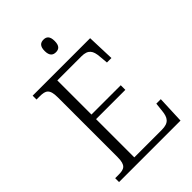

<svg xmlns="http://www.w3.org/2000/svg" viewBox="-258 -1012 1122 1122"><g transform="rotate(-45 303.0 -450.5)"><path d="M319 -797C343 -797 360 -809 360 -849C360 -889 343 -901 319 -901C295 -901 277 -889 277 -849C277 -809 295 -797 319 -797ZM43 0H551L558 -170H521L515 -115C510 -66 494 -39 436 -39H208V-355H450V-393H208V-675H407C463 -675 478 -648 482 -599L487 -544H524L518 -714H43V-682H70C117 -682 140 -672 140 -603V-109C140 -41 117 -32 70 -32H43Z"/></g></svg>

Font: Noto Serif Devanagari Light
Style: Regular
Weight: 300
Designer: Universal Thirst, Indian Type Foundry and the Monotype Design Team
Foundry: Monotype Imaging Inc.
Version: Version 2.004